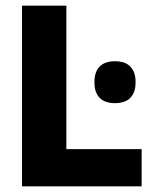

<svg xmlns="http://www.w3.org/2000/svg" viewBox="-20 -659 542 679"><path d="M214.7 0H57.8V-639H214.7ZM146.9 -131.7H480.9V0H146.9ZM386.3 -294.2Q350 -294.2 332 -313.5Q314 -332.7 314 -365.9V-370.6Q314 -403.9 332 -423.1Q350 -442.4 386.3 -442.4Q423.2 -442.4 441.3 -423.1Q459.4 -403.9 459.4 -370.6V-365.9Q459.4 -332.7 441.3 -313.5Q423.2 -294.2 386.3 -294.2Z"/></svg>

Font: Anek Latin Medium
Style: Regular
Weight: 500
Designer: Yesha Goshar
Foundry: Ek Type
Version: Version 1.003